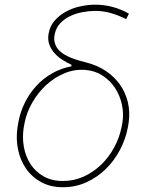

<svg xmlns="http://www.w3.org/2000/svg" viewBox="-20 -783 627 813"><path d="M185.5 -639.2Q190.9 -671.9 210.9 -695.1Q231 -718.3 258.5 -733.4Q286.1 -748.5 317.9 -755.6Q349.6 -762.7 378.4 -763.2Q457.5 -764.2 525.9 -725.1L514.2 -702.1Q481.9 -718.3 448.7 -727.8Q415.5 -737.3 379.4 -736.8Q355 -736.3 327.9 -731.2Q300.8 -726.1 277.1 -714.8Q253.4 -703.6 235.6 -685.1Q217.8 -666.5 211.9 -639.2Q207.5 -618.7 211.7 -602.8Q215.8 -586.9 225.8 -574.7Q235.8 -562.5 250.7 -553.5Q265.6 -544.4 282.2 -537.8Q298.8 -531.2 315.9 -526.4Q333 -521.5 348.1 -517.6Q392.1 -506.3 427.7 -482.7Q463.4 -459 487.1 -426Q510.7 -393.1 521 -351.8Q531.2 -310.5 524.9 -264.6L521.5 -244.1Q512.2 -194.3 488 -148.4Q463.9 -102.5 428 -67.4Q392.1 -32.2 345.9 -11.2Q299.8 9.8 246.6 9.8Q193.8 9.8 154.5 -11.7Q115.2 -33.2 90.6 -68.6Q65.9 -104 56.4 -149.9Q46.9 -195.8 54.2 -244.1L57.6 -264.6Q65.4 -308.1 85 -347.7Q104.5 -387.2 133.3 -418.7Q162.1 -450.2 199.7 -471.9Q237.3 -493.7 281.7 -502L283.2 -508.3Q263.2 -517.6 244.1 -529.8Q225.1 -542 210.7 -558.1Q196.3 -574.2 189 -594.2Q181.6 -614.3 185.5 -639.2ZM80.6 -244.1Q73.7 -201.7 81.1 -160.9Q88.4 -120.1 109.4 -87.9Q130.4 -55.7 164.8 -36.1Q199.2 -16.6 246.1 -16.6Q293.5 -16.6 335 -35.6Q376.5 -54.7 408.9 -86.2Q441.4 -117.7 463.6 -158.9Q485.8 -200.2 494.6 -244.1L498.5 -264.6Q504.4 -302.2 496.1 -340.6Q487.8 -378.9 467.3 -410.2Q446.8 -441.4 415 -462.4Q383.3 -483.4 342.8 -486.8Q295.9 -490.7 252.9 -472.7Q210 -454.6 175.5 -422.9Q141.1 -391.1 117.2 -349.6Q93.3 -308.1 84.5 -264.6Z"/></svg>

Font: Roboto Mono Thin
Style: Italic
Weight: 250
Designer: Google
Version: Version 2.000985; 2015; ttfautohint (v1.3)